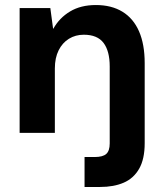

<svg xmlns="http://www.w3.org/2000/svg" viewBox="-20 -528 643 763"><path d="M58 0V-496H180L191 -414H192Q216 -457 258.5 -482.5Q301 -508 361 -508Q423 -508 466.5 -481.5Q510 -455 532.5 -403.5Q555 -352 555 -277V41Q555 104 533 142.5Q511 181 471.5 198Q432 215 378 215H316V96H356Q389 96 402.5 83.5Q416 71 416 42V-264Q416 -325 391.5 -357.5Q367 -390 313 -390Q280 -390 254 -374Q228 -358 213 -328Q198 -298 198 -256V0Z"/></svg>

Font: DM Sans 28pt ExtraBold
Style: Regular
Weight: 800
Version: Version 4.004;gftools[0.9.30]